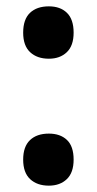

<svg xmlns="http://www.w3.org/2000/svg" viewBox="-20 -574 306 605"><path d="M53 -471Q53 -513 74.5 -533.5Q96 -554 134 -554Q170 -554 191 -533.5Q212 -513 212 -471Q212 -430 190.5 -409.5Q169 -389 134 -389Q97 -389 75 -409.5Q53 -430 53 -471ZM53 -71Q53 -112 74.5 -132.5Q96 -153 134 -153Q170 -153 191 -133Q212 -113 212 -71Q212 -30 190.5 -9.5Q169 11 134 11Q97 11 75 -9.5Q53 -30 53 -71Z"/></svg>

Font: Noto Sans Myanmar UI Condensed
Style: Bold
Weight: 700
Width: 3
Designer: Monotype Design Team
Foundry: Monotype Imaging Inc.
Version: Version 2.103; ttfautohint (v1.8.4.7-5d5b)